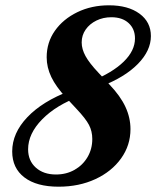

<svg xmlns="http://www.w3.org/2000/svg" viewBox="-20 -690 589 724"><path d="M201 14Q118 14 72 -21Q26 -56 26 -119Q26 -188 83 -248Q140 -308 243 -347L282 -327Q192 -294 139 -240Q86 -186 86 -127Q86 -84 115 -58Q144 -32 191 -32Q230 -32 261 -49.5Q292 -67 310 -97.5Q328 -128 328 -166Q328 -195 315.5 -219Q303 -243 268 -280L229 -322Q191 -363 173.5 -399.5Q156 -436 156 -474Q156 -530 187 -574Q218 -618 271.5 -644Q325 -670 391 -670Q463 -670 506 -638.5Q549 -607 549 -554Q549 -499 500 -449Q451 -399 363 -365L325 -384Q404 -416 446.5 -457.5Q489 -499 489 -545Q489 -581 465 -603Q441 -625 400 -625Q369 -625 343.5 -612.5Q318 -600 303 -578.5Q288 -557 288 -530Q288 -505 302.5 -478.5Q317 -452 351 -416L393 -371Q434 -328 453 -287Q472 -246 472 -203Q472 -142 436.5 -92.5Q401 -43 339.5 -14.5Q278 14 201 14Z"/></svg>

Font: Baskervville
Style: Bold Italic
Weight: 700
Italic angle: -18°
Version: Version 1.100